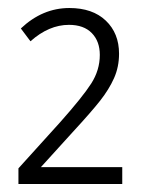

<svg xmlns="http://www.w3.org/2000/svg" viewBox="-20 -874 363 479"><path d="M26 -415V-454L130 -569Q186 -632 207.5 -665.5Q229 -699 229 -737Q229 -771 209 -791.5Q189 -812 152 -812Q102 -812 56 -771L32 -803Q86 -854 153 -854Q211 -854 244 -822.5Q277 -791 277 -740Q277 -707 264.5 -679Q252 -651 230 -623Q208 -595 161 -544L82 -457H285V-415Z"/></svg>

Font: Noto Sans UI NarrowLight
Style: Regular
Weight: 300
Width: 4
Designer: Monotype Design Team
Foundry: Monotype Imaging Inc.
Version: Version 1.001